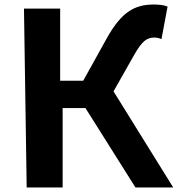

<svg xmlns="http://www.w3.org/2000/svg" viewBox="-20 -789 788 849"><path d="M98 40H257V-311H358L579 40H746L482 -385L572 -544C608 -607 628 -623 664 -623C671 -623 683 -621 694 -616L721 -760C704 -767 680 -769 660 -769C573 -769 517 -734 454 -623L348 -432H246V-751H86Z"/></svg>

Font: GenEiGothic-pro-Regular
Style: Bold
Weight: 700
Designer: Ryoko NISHIZUKA (kana & ideographs); Paul D. Hunt (Latin, Greek & Cyrillic); Wenlong ZHANG (bopomofo); Sandoll Communica
Foundry: Adobe Systems Incorporated; o_tamon
Version: Version 1.000.140830